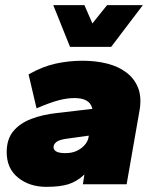

<svg xmlns="http://www.w3.org/2000/svg" viewBox="-20 -716 600 746"><path d="M160 10Q95 10 50.5 -25.5Q6 -61 6 -125Q6 -175 31.5 -206Q57 -237 101.5 -254Q146 -271 202 -277L339 -293Q336 -305 330 -313Q324 -321 314.5 -326Q305 -331 293.5 -333Q282 -335 269 -335Q240 -335 206.5 -326Q173 -317 122 -295L91 -427Q146 -458 197 -469Q248 -480 301 -480Q352 -480 396 -469Q440 -458 471.5 -434Q503 -410 517 -373.5Q531 -337 522 -286L472 0H302L308 -38Q278 -10 245 0Q212 10 160 10ZM234 -121Q259 -121 277.5 -129.5Q296 -138 308.5 -152Q321 -166 324 -182L325 -189L246 -178Q212 -174 200 -165Q188 -156 188 -144Q188 -133 199.5 -127Q211 -121 234 -121ZM252 -534 187 -696H308L339 -625L396 -696H535L412 -534Z"/></svg>

Font: Gantari Black
Style: Italic
Weight: 900
Italic angle: -10°
Version: Version 1.000